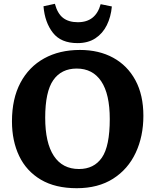

<svg xmlns="http://www.w3.org/2000/svg" viewBox="-20 -977 817 1011"><path d="M384 14Q271 14 195 -31Q119 -76 81 -155.5Q43 -235 43 -338Q43 -457 87.5 -541Q132 -625 212.5 -669.5Q293 -714 401 -714Q501 -714 576 -673Q651 -632 693 -554.5Q735 -477 735 -367Q735 -259 694.5 -172.5Q654 -86 575.5 -36Q497 14 384 14ZM396 -87Q475 -87 516.5 -147Q558 -207 558 -350Q558 -482 513 -549Q468 -616 384 -616Q303 -616 260.5 -555Q218 -494 218 -357Q218 -225 263.5 -156Q309 -87 396 -87ZM388 -750Q301 -750 258.5 -804.5Q216 -859 209 -944L269 -957Q283 -905 312.5 -882.5Q342 -860 390 -860Q484 -860 510 -955L569 -943Q564 -888 542.5 -844.5Q521 -801 482.5 -775.5Q444 -750 388 -750Z"/></svg>

Font: Literata 12pt
Style: Bold
Weight: 700
Designer: Latin by Veronika Burian and Jose Scaglione. Greek by Irene Vlachou. Cyrillic by Vera Evstafieva.
Foundry: TypeTogether
Version: Version 3.002